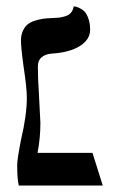

<svg xmlns="http://www.w3.org/2000/svg" viewBox="-20 -574 366 594"><path d="M63 -272Q63 -301.8 53.2 -366.2Q44.9 -425.3 44.9 -448.2Q44.9 -465.8 50.8 -478.5Q56.6 -491.2 65.2 -498.3Q73.7 -505.4 87.4 -509.8Q101.1 -514.2 112.8 -515.9Q124.5 -517.6 141.1 -518.1Q154.8 -518.6 163.1 -519.5Q171.4 -520.5 182.4 -523.9Q193.4 -527.3 199.7 -534.9Q206.1 -542.5 208 -554.2Q210 -554.2 213.4 -553.7Q216.8 -553.2 225.6 -549.3Q234.4 -545.4 241.2 -538.6Q248 -531.7 253.4 -516.8Q258.8 -502 258.8 -481.9Q258.8 -451.7 227.1 -431.6Q195.3 -411.6 140.1 -408.2Q120.6 -406.7 108.9 -397Q97.2 -387.2 97.2 -369.1Q97.2 -329.1 100.1 -289.1Q104 -219.2 105 -193.8Q105 -147.5 96.2 -101.1H266.1L297.9 0H38.1Q33.2 -19 33.2 -64Q33.2 -81.5 44.9 -141.1Q63 -217.3 63 -272Z"/></svg>

Font: Common Serif News
Style: Regular
Weight: 450
Designer: Philipp H. Poll, Khaled Hosny
Foundry: Stefan Peev, Context Ltd.
Version: Version 1.026